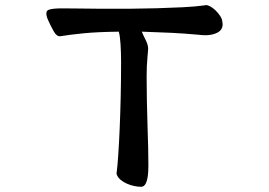

<svg xmlns="http://www.w3.org/2000/svg" viewBox="-20 -673 1040 741"><path d="M438.5 -550.8Q355.5 -549.8 301.8 -544.4Q248 -539.1 212.9 -533.2Q199.2 -531.2 187.5 -551.8Q175.8 -572.3 165 -596.7Q151.4 -628.9 168 -635.3Q184.6 -641.6 232.4 -640.6Q251 -640.6 288.1 -640.1Q325.2 -639.6 373 -639.2Q420.9 -638.7 475.6 -639.2Q530.3 -639.6 583.5 -641.1Q636.7 -642.6 685.5 -645Q734.4 -647.5 769.5 -652.3Q777.3 -655.3 789.1 -649.4Q800.8 -643.6 811.5 -633.3Q822.3 -623 830.1 -610.8Q837.9 -598.6 837.9 -588.9Q840.8 -578.1 837.4 -567.4Q834 -556.6 822.8 -549.3Q811.5 -542 792.5 -538.6Q773.4 -535.2 744.1 -539.1Q690.4 -543.9 640.1 -546.4Q589.8 -548.8 527.3 -550.8Q532.2 -538.1 542 -519Q551.8 -500 551.8 -484.4Q551.8 -477.5 548.8 -448.2Q545.9 -418.9 545.9 -376Q545.9 -329.1 546.9 -281.2Q547.9 -233.4 549.3 -189Q550.8 -144.5 551.8 -105Q552.7 -65.4 552.7 -34.2Q552.7 -8.8 550.3 7.3Q547.9 23.4 543.9 32.2Q540 41 535.2 44.4Q530.3 47.9 524.4 47.9Q512.7 47.9 498 44.9Q483.4 42 469.2 35.6Q455.1 29.3 444.3 20Q433.6 10.7 429.7 -2Q433.6 -32.2 436.5 -76.7Q439.5 -121.1 441.9 -177.2Q444.3 -233.4 445.8 -298.3Q447.3 -363.3 447.3 -434.6Q447.3 -468.8 445.3 -501Q443.4 -533.2 438.5 -550.8Z"/></svg>

Font: JasonHandwriting1
Style: Regular
Weight: 400
Version: Version 1.48.20